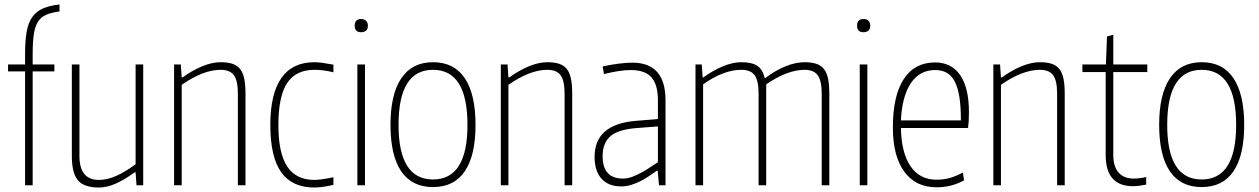

<svg xmlns="http://www.w3.org/2000/svg" viewBox="-20 -828 5624 858"><path d="M92 -509H16V-540H92V-585Q92 -645 99 -685.5Q106 -726 124 -751.5Q142 -777 171.5 -790Q201 -803 246 -808V-777Q210 -772 186.5 -762Q163 -752 149.5 -730.5Q136 -709 131 -674Q126 -639 126 -585V-540H223V-509H126V0H92Z M422 10Q356 10 328.5 -22Q301 -54 301 -131V-540H335V-131Q335 -24 422 -24Q459 -24 498.5 -41.5Q538 -59 586 -94V-540H620V0H590L586 -58H582Q534 -23 495 -6.5Q456 10 422 10Z M758 -540H788L792 -482H796Q840 -514 884 -532Q928 -550 966 -550Q997 -550 1018.5 -543Q1040 -536 1053 -519.5Q1066 -503 1071.5 -476Q1077 -449 1077 -409V0H1043V-409Q1043 -467 1025.5 -491.5Q1008 -516 966 -516Q888 -516 792 -449V0H758Z M1385 10Q1285 10 1236.5 -58.5Q1188 -127 1188 -270Q1188 -409 1237.5 -479.5Q1287 -550 1385 -550Q1400 -550 1419 -547.5Q1438 -545 1470 -539V-505Q1445 -511 1425 -513.5Q1405 -516 1385 -516Q1302 -516 1263 -456.5Q1224 -397 1224 -269Q1224 -144 1263.5 -84Q1303 -24 1385 -24Q1413 -24 1470 -36V-2Q1450 3 1426.5 6.5Q1403 10 1385 10Z M1594 -684Q1565 -684 1565 -713Q1565 -743 1594 -743Q1608 -743 1616 -735Q1624 -727 1624 -713Q1624 -699 1616 -691.5Q1608 -684 1594 -684ZM1577 -540H1611V0H1577Z M1915 8Q1821 8 1773 -62.5Q1725 -133 1725 -270Q1725 -407 1773.5 -478.5Q1822 -550 1915 -550Q2009 -550 2057 -478.5Q2105 -407 2105 -270Q2105 -133 2057 -62.5Q2009 8 1915 8ZM1915 -26Q2069 -26 2069 -270Q2069 -516 1915 -516Q1761 -516 1761 -270Q1761 -26 1915 -26Z M2218 -540H2248L2252 -482H2256Q2300 -514 2344 -532Q2388 -550 2426 -550Q2457 -550 2478.5 -543Q2500 -536 2513 -519.5Q2526 -503 2531.5 -476Q2537 -449 2537 -409V0H2503V-409Q2503 -467 2485.5 -491.5Q2468 -516 2426 -516Q2348 -516 2252 -449V0H2218Z M2756 5Q2699 5 2668 -29.5Q2637 -64 2637 -127Q2637 -273 2822 -288L2920 -296V-380Q2920 -450 2891 -482.5Q2862 -515 2799 -515Q2774 -515 2742 -510Q2710 -505 2679 -497L2673 -531Q2708 -539 2744 -543.5Q2780 -548 2806 -548Q2954 -548 2954 -380V0H2925L2919 -65H2915Q2898 -53 2879.5 -40.5Q2861 -28 2841 -18Q2821 -8 2799.5 -1.5Q2778 5 2756 5ZM2764 -30Q2785 -30 2807 -38.5Q2829 -47 2849.5 -58.5Q2870 -70 2888.5 -82.5Q2907 -95 2920 -103V-263L2828 -256Q2744 -250 2708.5 -220Q2673 -190 2673 -130Q2673 -30 2764 -30Z M3088 -540H3116L3120 -482H3123Q3167 -514 3211 -532Q3255 -550 3293 -550Q3340 -550 3364 -534Q3388 -518 3397 -480H3401Q3446 -514 3491 -532Q3536 -550 3575 -550Q3606 -550 3627.5 -543Q3649 -536 3662 -519.5Q3675 -503 3680.5 -476Q3686 -449 3686 -409V0H3652V-409Q3652 -467 3634.5 -491.5Q3617 -516 3575 -516Q3537 -516 3493.5 -499.5Q3450 -483 3404 -451V0H3370V-409Q3370 -467 3352.5 -491.5Q3335 -516 3293 -516Q3213 -516 3122 -451V0H3088Z M3839 -684Q3810 -684 3810 -713Q3810 -743 3839 -743Q3853 -743 3861 -735Q3869 -727 3869 -713Q3869 -699 3861 -691.5Q3853 -684 3839 -684ZM3822 -540H3856V0H3822Z M4165 9Q4072 9 4021 -61Q3970 -131 3970 -258Q3970 -400 4018.5 -474.5Q4067 -549 4159 -549Q4232 -549 4271 -492Q4310 -435 4310 -327Q4310 -303 4309 -287.5Q4308 -272 4306 -256H4006Q4008 -145 4049 -85Q4090 -25 4165 -25Q4197 -25 4224 -32.5Q4251 -40 4283 -57L4288 -22Q4232 9 4165 9ZM4159 -515Q4090 -515 4050.5 -456.5Q4011 -398 4006 -290H4274Q4274 -353 4267 -396Q4260 -439 4245.5 -465.5Q4231 -492 4209.5 -503.5Q4188 -515 4159 -515Z M4419 -540H4449L4453 -482H4457Q4501 -514 4545 -532Q4589 -550 4627 -550Q4658 -550 4679.5 -543Q4701 -536 4714 -519.5Q4727 -503 4732.5 -476Q4738 -449 4738 -409V0H4704V-409Q4704 -467 4686.5 -491.5Q4669 -516 4627 -516Q4549 -516 4453 -449V0H4419Z M5043 4Q4921 4 4921 -135V-506H4817V-540H4922L4927 -665L4955 -673V-540H5107V-506H4955V-135Q4955 -84 4978.5 -57Q5002 -30 5047 -30Q5058 -30 5074.5 -32Q5091 -34 5102 -37V-3Q5067 4 5043 4Z M5350 8Q5256 8 5208 -62.5Q5160 -133 5160 -270Q5160 -407 5208.5 -478.5Q5257 -550 5350 -550Q5444 -550 5492 -478.5Q5540 -407 5540 -270Q5540 -133 5492 -62.5Q5444 8 5350 8ZM5350 -26Q5504 -26 5504 -270Q5504 -516 5350 -516Q5196 -516 5196 -270Q5196 -26 5350 -26Z"/></svg>

Font: Encode Sans Compressed
Style: Thin
Weight: 100
Designer: Pablo Impallari, Andres Torresi
Foundry: Pablo Impallari, Andres Torresi
Version: Version 1.000; ttfautohint (v1.00) -l 8 -r 50 -G 200 -x 14 -